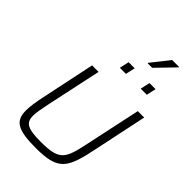

<svg xmlns="http://www.w3.org/2000/svg" viewBox="-320 -1234 1360 1360"><g transform="rotate(45 359.5 -554.0)"><path d="M455 -982V-977H500L630 -1111V-1116H561ZM354 -887 338 -815H399L415 -887ZM563 -887 547 -815H608L624 -887ZM318 8C548 8 577 -54 627 -298L709 -688H645L555 -267C517 -88 498 -48 313 -48C184 -48 143 -68 143 -140C143 -172 151 -212 162 -267L252 -688H187L105 -298C90 -227 81 -173 81 -131C81 -25 139 8 318 8Z"/></g></svg>

Font: Saira UNSAM Light Italic
Style: Regular
Weight: 300
Italic angle: -12°
Designer: Hector Gatti with collaboration of the Omnibus-Type team
Foundry: Omnibus-Type
Version: Version 0.072;PS 000.072;hotconv 1.0.88;makeotf.lib2.5.64775